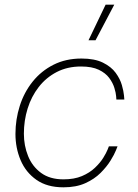

<svg xmlns="http://www.w3.org/2000/svg" viewBox="-20 -790 590 820"><path d="M251 10Q181 10 135.5 -22Q90 -54 68 -106Q46 -158 46 -218Q46 -280 64.5 -338Q83 -396 119.5 -441.5Q156 -487 208.5 -513.5Q261 -540 328 -540Q384 -540 419.5 -522.5Q455 -505 474 -479Q493 -453 500.5 -426.5Q508 -400 509.5 -382.5Q511 -365 511 -365H477Q477 -365 476 -379Q475 -393 468.5 -414.5Q462 -436 446.5 -457Q431 -478 402 -492Q373 -506 326 -506Q268 -506 222.5 -482.5Q177 -459 145.5 -418.5Q114 -378 98 -326.5Q82 -275 82 -219Q82 -168 100 -123.5Q118 -79 155.5 -51.5Q193 -24 251 -24Q297 -24 330 -38Q363 -52 385.5 -73.5Q408 -95 421 -116Q434 -137 439.5 -151Q445 -165 445 -165H482Q482 -165 475 -147.5Q468 -130 452 -104Q436 -78 409.5 -51.5Q383 -25 344 -7.5Q305 10 251 10ZM468 -770 388 -618H358L431 -770Z"/></svg>

Font: Be Vietnam Pro Variable Thin
Style: Italic
Weight: 100
Italic angle: -12°
Designer: Lam Bao, Tony Le, Vietanh Nguyen
Foundry: Yellow Type Foundry
Version: Version 1.002